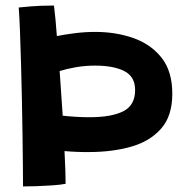

<svg xmlns="http://www.w3.org/2000/svg" viewBox="-20 -661 698 692"><path d="M174.5 -641Q177 -621 179.8 -592.8Q182.5 -564.5 185 -531Q215 -537 251 -541.5Q287 -546 323.5 -546Q397.5 -546 460.8 -523.8Q524 -501.5 562.5 -452.8Q601 -404 601 -323Q601 -242.5 560.2 -196.8Q519.5 -151 451.5 -132Q383.5 -113 301.5 -113Q257.5 -112.5 212.5 -116.5Q214.5 -79.5 215.5 -49Q216.5 -18.5 216.5 1.5Q198 5 170 7Q142 9 113.2 10Q84.5 11 63 11Q63 -14 62.5 -61.8Q62 -109.5 61.2 -171.2Q60.5 -233 59 -300Q57.5 -367 55.8 -431.2Q54 -495.5 52 -548.2Q50 -601 47.5 -634Q55.5 -635 90.8 -638Q126 -641 174.5 -641ZM323.5 -424.5Q286.5 -424.5 253.8 -418.8Q221 -413 195 -405Q201 -324.5 206 -244Q228.5 -241.5 253.2 -240Q278 -238.5 302.5 -238.5Q382.5 -238.5 424.8 -260.2Q467 -282 467 -336.5Q467 -385 428 -404.8Q389 -424.5 323.5 -424.5Z"/></svg>

Font: Grandstander SemiBold
Style: Regular
Weight: 600
Designer: Tyler Finck
Foundry: Etcetera Type Co
Version: Version 1.200; ttfautohint (v1.8.3)